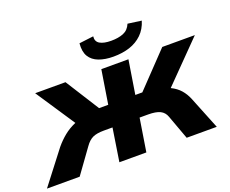

<svg xmlns="http://www.w3.org/2000/svg" viewBox="-185 -1202 1733 1445"><g transform="rotate(-20 681.5 -479.5)"><path d="M-39 0 162 -261Q197 -303 237.5 -336Q278 -369 330.5 -391.5Q383 -414 453 -425L344 -372L123 -705H366L550 -414L524 -435H610L653 -705H870L827 -435H916L863 -414L1141 -705H1402L1075 -372L986 -425Q1051 -414 1096 -392Q1141 -370 1169.5 -337.5Q1198 -305 1216 -261L1321 0H1080L1009 -194Q996 -231 963 -247.5Q930 -264 867 -264H799L757 0H541L582 -264H513Q456 -264 423.5 -249Q391 -234 363 -194L223 0ZM772 -762Q706 -762 656.5 -780.5Q607 -799 583 -838.5Q559 -878 565 -944L680 -958Q675 -917 706.5 -898.5Q738 -880 797 -880Q855 -880 895.5 -896.5Q936 -913 955 -959L1064 -944Q1045 -881 1003 -840.5Q961 -800 903 -781Q845 -762 772 -762Z"/></g></svg>

Font: Nunito Sans 7pt Expanded Black
Style: Italic
Weight: 900
Width: 7
Italic angle: -9°
Designer: Vernon Adams
Foundry: Vernon Adams
Version: Version 3.101;gftools[0.9.27]